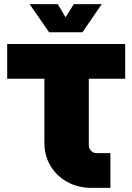

<svg xmlns="http://www.w3.org/2000/svg" viewBox="-20 -914 644 934"><path d="M427 0Q360 0 308 -28.5Q256 -57 226 -106.5Q196 -156 196 -219V-531H15V-700H589V-531H412V-208Q412 -192 423 -180.5Q434 -169 450 -169H517V0ZM219 -757 124 -894H261L299 -830L339 -894H475L381 -757Z"/></svg>

Font: MuseoModerno Black
Style: Regular
Weight: 900
Designer: Pablo Cosgaya, Héctor Gatti, Marcela Romero, and the Authors of The MuseoModerno Project.
Foundry: Omnibus-Type Team
Version: Version 1.001